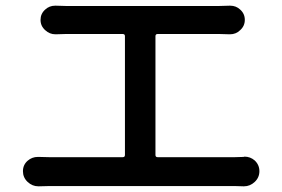

<svg xmlns="http://www.w3.org/2000/svg" viewBox="-20 -697 1003 682"><path d="M532.2 -146.5Q532.2 -138.7 540 -138.7H814.5Q829.1 -138.7 844.7 -139.6Q846.7 -140.6 848.6 -140.6Q869.1 -140.6 884.8 -127Q901.4 -111.3 901.4 -88.9Q901.4 -66.4 884.8 -50.8Q868.2 -35.2 846.7 -35.2Q845.7 -35.2 844.7 -35.2Q828.1 -36.1 814.5 -36.1H154.3Q135.7 -36.1 118.2 -35.2Q117.2 -35.2 116.2 -35.2Q94.7 -35.2 78.1 -50.8Q61.5 -66.4 61.5 -88.9Q61.5 -111.3 78.1 -126Q93.8 -139.6 114.3 -139.6Q116.2 -139.6 118.2 -139.6Q136.7 -138.7 154.3 -138.7H416Q423.8 -138.7 423.8 -146.5V-568.4Q423.8 -576.2 416 -576.2H212.9Q197.3 -576.2 178.7 -575.2Q177.7 -575.2 176.8 -575.2Q156.2 -575.2 140.6 -589.8Q124 -604.5 124 -626.5Q124 -648.4 140.6 -663.1Q155.3 -676.8 175.8 -676.8Q177.7 -676.8 178.7 -676.8Q198.2 -675.8 212.9 -675.8H759.8Q776.4 -675.8 794.9 -676.8Q796.9 -676.8 797.9 -676.8Q818.4 -676.8 833 -663.1Q849.6 -648.4 849.6 -626.5Q849.6 -604.5 833 -589.8Q818.4 -575.2 796.9 -575.2Q795.9 -575.2 794.9 -575.2Q778.3 -576.2 759.8 -576.2H540Q532.2 -576.2 532.2 -568.4Z"/></svg>

Font: Gen Jyuu Gothic P Medium
Style: Regular
Weight: 500
Designer: [Source Han Sans]
Ryoko NISHIZUKA  (kana & ideographs); Paul D. Hunt (Latin, Greek & Cyrillic); Wenlong ZHANG  (bopomofo
Version: Version 1.002.20150607